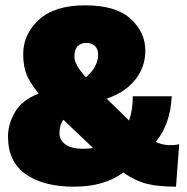

<svg xmlns="http://www.w3.org/2000/svg" viewBox="-20 -690 702 720"><path d="M652 -149 640 10Q574 10 531.5 -0.5Q489 -11 442 -43Q372 10 257 10Q144 10 77.5 -36Q11 -82 10 -175Q9 -222 35.5 -268.5Q62 -315 125 -339Q90 -382 78.5 -413.5Q67 -445 67 -487Q67 -562 126 -616Q185 -670 299 -670Q415 -670 470 -619.5Q525 -569 525 -500Q525 -439 487.5 -391.5Q450 -344 380 -320L409 -292Q430 -272 464 -238Q478 -277 478 -329H624Q619 -224 564 -158Q603 -139 652 -149ZM305 -529Q259 -529 259 -477Q259 -448 302 -400Q348 -439 348 -486Q348 -506 336 -517.5Q324 -529 305 -529ZM290 -132Q311 -132 329 -135Q315 -149 307 -156Q239 -220 218 -241Q203 -222 203 -191Q203 -164 226 -148Q249 -132 290 -132Z"/></svg>

Font: Elaine Sans Black
Style: Regular
Weight: 900
Designer: Wei Huang
Foundry: Wei Huang
Version: Version 2.001;December 24, 2019;FontCreator 12.0.0.2547 64-b